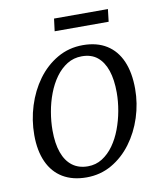

<svg xmlns="http://www.w3.org/2000/svg" viewBox="-81 -768 719 844"><g transform="rotate(-10 279.0 -346.0)"><path d="M321.5 -565.5Q384 -565.5 427.2 -538.5Q470.5 -511.5 492.8 -460.2Q515 -409 515 -336.5Q515 -271.5 495 -209.5Q475 -147.5 438.2 -98Q401.5 -48.5 350.5 -19.2Q299.5 10 238 10Q176 10 132.2 -16.2Q88.5 -42.5 65.8 -92.5Q43 -142.5 43 -213Q43 -279.5 62.8 -342.5Q82.5 -405.5 119.2 -455.8Q156 -506 207.5 -535.8Q259 -565.5 321.5 -565.5ZM308.5 -518Q272 -518 242.8 -499.8Q213.5 -481.5 191.5 -451Q169.5 -420.5 154.8 -381.8Q140 -343 132.8 -301Q125.5 -259 125.5 -219Q125.5 -160.5 140 -120Q154.5 -79.5 182.8 -58.2Q211 -37 252 -37Q287.5 -37 316.2 -55.2Q345 -73.5 366.8 -104Q388.5 -134.5 403 -173Q417.5 -211.5 425 -253.2Q432.5 -295 432.5 -334.5Q432.5 -392 418.8 -432.8Q405 -473.5 378 -495.8Q351 -518 308.5 -518ZM217.5 -702.5H458L451.5 -647H210.5Z"/></g></svg>

Font: Merriweather 24pt Light
Style: Italic
Weight: 300
Italic angle: -7.8°
Version: Version 2.101